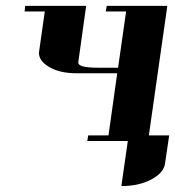

<svg xmlns="http://www.w3.org/2000/svg" viewBox="-20 -481 597 655"><path d="M64 -441.9 65.9 -460.9H273.9L247.1 -269Q244.1 -250 314 -250H382.8L410.2 -441.9H340.8L344.2 -460.9H550.8L487.8 -19H557.1L543 77.1Q538.6 108.9 495.1 131.8Q453.1 153.8 394 153.8L416 0H277.8L280.8 -19H350.1L379.9 -231H242.2Q183.1 -231 147 -252.9Q112.8 -273.4 112.8 -300.8Q112.8 -301.8 113.3 -304.4Q113.8 -307.1 113.8 -308.1L132.8 -441.9Z"/></svg>

Font: Hjet
Style: Italic
Weight: 400
Designer: T. Christopher White
Version: Version 1.2